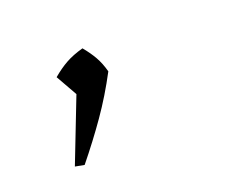

<svg xmlns="http://www.w3.org/2000/svg" viewBox="-48 -148 371 315"><g transform="rotate(-20 137.0 9.5)"><path d="M39 97 86 -24 144 -31Q125 5 103 36.5Q81 68 55 100ZM91 2 61 -51Q74 -62 86.5 -69Q99 -76 117 -81Q127 -69 133.5 -57.5Q140 -46 144 -31Z"/></g></svg>

Font: Piazzolla Thin Thin
Style: Italic
Weight: 250
Italic angle: -11.3°
Version: Version 2.005